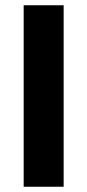

<svg xmlns="http://www.w3.org/2000/svg" viewBox="-20 -710 332 730"><path d="M222 0H70V-690H222Z"/></svg>

Font: Exo 2.0
Style: Bold
Weight: 700
Designer: Natanael Gama
Version: Version 1.001;PS 001.001;hotconv 1.0.70;makeotf.lib2.5.58329